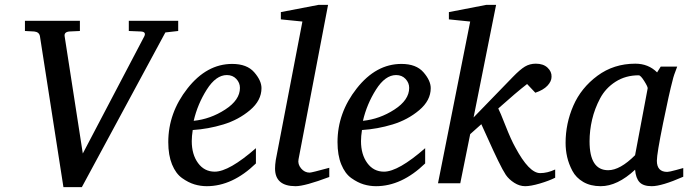

<svg xmlns="http://www.w3.org/2000/svg" viewBox="-20 -757 2844 793"><path d="M716 -629 663 -623 318 16H242L145 -607Q142 -625 121 -627L83 -629V-671H310V-629L267 -627Q244 -625 247 -607L322 -123L576 -607Q585 -626 561 -627L512 -629V-671H716Z M1060 -393Q1060 -342 1012.5 -302Q965 -262 902.5 -243Q840 -224 776 -220Q772 -194 772 -174Q772 -119 798 -83.5Q824 -48 867 -48Q926 -48 1037 -145V-82Q940 12 834 12Q808 12 783 4.5Q758 -3 732 -21.5Q706 -40 690.5 -78Q675 -116 675 -170Q675 -291 754.5 -392Q834 -493 939 -493Q1000 -493 1030 -458.5Q1060 -424 1060 -393ZM971 -394Q971 -415 956 -431Q941 -447 917 -447Q872 -447 834 -387Q796 -327 780 -258Q849 -265 910 -304.5Q971 -344 971 -394Z M1340 -26Q1239 12 1201 12Q1116 12 1116 -61Q1116 -76 1119 -96L1229 -668L1140 -677V-707L1296 -737H1335L1213 -99Q1209 -79 1223.5 -61.5Q1238 -44 1259 -44Q1267 -44 1340 -64Z M1759 -393Q1759 -342 1711.5 -302Q1664 -262 1601.5 -243Q1539 -224 1475 -220Q1471 -194 1471 -174Q1471 -119 1497 -83.5Q1523 -48 1566 -48Q1625 -48 1736 -145V-82Q1639 12 1533 12Q1507 12 1482 4.5Q1457 -3 1431 -21.5Q1405 -40 1389.5 -78Q1374 -116 1374 -170Q1374 -291 1453.5 -392Q1533 -493 1638 -493Q1699 -493 1729 -458.5Q1759 -424 1759 -393ZM1670 -394Q1670 -415 1655 -431Q1640 -447 1616 -447Q1571 -447 1533 -387Q1495 -327 1479 -258Q1548 -265 1609 -304.5Q1670 -344 1670 -394Z M2273 -23Q2247 -10 2209.5 1Q2172 12 2149 12Q2126 12 2104 -2Q2082 -16 2069 -35Q2057 -53 2037.5 -93Q2018 -133 1995.5 -183.5Q1973 -234 1968 -244L1922 -203L1881 0H1789L1922 -668L1834 -677V-707L1989 -737H2029L1936 -272L2098 -439Q2128 -470 2148 -482Q2168 -494 2193 -494Q2224 -494 2241.5 -477.5Q2259 -461 2258 -440Q2258 -421 2241 -403Q2224 -385 2191 -374L2157 -410Q2113 -376 2038 -309Q2045 -296 2068 -237.5Q2091 -179 2108 -149Q2165 -42 2211 -42Q2241 -42 2273 -57Z M2802 -27Q2713 12 2672 12Q2637 12 2621.5 -4.5Q2606 -21 2603 -56Q2530 12 2461 12Q2419 12 2389 -5.5Q2359 -23 2344 -51.5Q2329 -80 2322.5 -108.5Q2316 -137 2316 -167Q2316 -247 2348 -320.5Q2380 -394 2447.5 -444Q2515 -494 2604 -494Q2658 -494 2694 -458L2709 -482H2777Q2762 -444 2758 -425Q2744 -373 2718.5 -247.5Q2693 -122 2693 -93Q2693 -47 2736 -47Q2744 -47 2773 -55L2802 -63ZM2655 -392Q2656 -398 2641 -422Q2626 -446 2618 -446Q2564 -446 2522.5 -419.5Q2481 -393 2458.5 -350.5Q2436 -308 2425.5 -263Q2415 -218 2415 -173Q2415 -54 2492 -54Q2541 -54 2603 -116Z"/></svg>

Font: Veleka
Style: Italic
Weight: 400
Italic angle: -12°
Designer: Stefan Peev, Context Ltd, 2016; SIL International, 1997-2014.
Foundry: Stefan Peev, Context Ltd, 2016
Version: Version 1.000